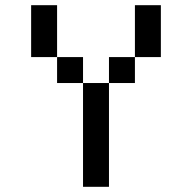

<svg xmlns="http://www.w3.org/2000/svg" viewBox="-20 -720 740 740"><path d="M200 -500V-700H100V-500ZM200 -400H300V-500H200ZM300 0H400V-400H300ZM400 -400H500V-500H400ZM500 -500H600V-700H500Z"/></svg>

Font: FT88
Style: Regular
Weight: 400
Designer: Ange Degheest & Mandy Elbé
Foundry: Velvetyne Type Foundry
Version: Version 1.000;FEAKit 1.0